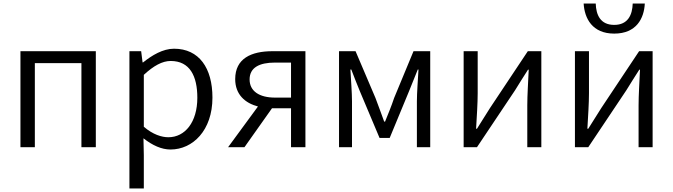

<svg xmlns="http://www.w3.org/2000/svg" viewBox="-20 -828 3785 1080"><path d="M95 0H176V-473H438V0H519V-540H95Z M708 232H789V45L787 -50C838 -10 889 13 939 13C1064 13 1175 -94 1175 -279C1175 -445 1100 -554 959 -554C896 -554 835 -517 785 -477H782L774 -540H708ZM927 -56C890 -56 840 -71 789 -115V-407C844 -458 893 -485 940 -485C1048 -485 1090 -400 1090 -278C1090 -141 1021 -56 927 -56Z M1617 -279H1527C1439 -279 1384 -315 1384 -381C1384 -448 1439 -476 1527 -476H1617ZM1513 -540C1393 -540 1303 -499 1303 -383C1303 -296 1359 -248 1431 -229L1263 0H1355L1510 -219H1511H1617V0H1698V-540Z M1887 0H1960V-258C1960 -305 1954 -382 1951 -437H1956C1971 -396 1989 -353 2005 -313L2115 -52H2172L2280 -313C2296 -353 2314 -396 2330 -437H2334C2331 -382 2325 -305 2325 -258V0H2400V-540H2306L2197 -277C2182 -232 2164 -188 2146 -144H2141C2126 -188 2108 -232 2092 -277L1980 -540H1887Z M2588 0H2663L2877 -320C2897 -353 2929 -403 2950 -436H2954C2951 -366 2946 -294 2946 -235V0H3025V-540H2949L2736 -220C2716 -187 2683 -137 2663 -104H2658C2662 -174 2667 -247 2667 -304V-540H2588Z M3214 0H3289L3503 -320C3523 -353 3555 -403 3576 -436H3580C3577 -366 3572 -294 3572 -235V0H3651V-540H3575L3362 -220C3342 -187 3309 -137 3289 -104H3284C3288 -174 3293 -247 3293 -304V-540H3214ZM3435 -639C3560 -639 3603 -725 3607 -808H3539C3537 -744 3512 -688 3435 -688C3357 -688 3333 -744 3331 -808H3263C3268 -725 3311 -639 3435 -639Z"/></svg>

Font: Genne Gothic Normal
Style: Regular
Weight: 350
Designer: Ryoko NISHIZUKA (kana & ideographs); Paul D. Hunt (Latin, Greek & Cyrillic); Wenlong ZHANG (bopomofo); Sandoll Communica
Foundry: Adobe Systems Incorporated
Version: Version 1.004;PS 1.004;hotconv 16.6.51;makeotf.lib2.5.65220